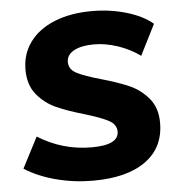

<svg xmlns="http://www.w3.org/2000/svg" viewBox="-52 -771 776 829"><g transform="rotate(-5 336.0 -356.0)"><path d="M23 -69 92 -202Q199 -135 325 -135Q442 -135 442 -193Q442 -224 409.5 -241.5Q377 -259 307 -280Q234 -301 186 -322.5Q138 -344 103.5 -385.5Q69 -427 69 -494Q69 -562 107 -613.5Q145 -665 214.5 -693Q284 -721 377 -721Q455 -721 526 -700Q597 -679 639 -643L572 -510Q528 -542 475 -559.5Q422 -577 373 -577Q318 -577 286 -559.5Q254 -542 254 -511Q254 -479 286.5 -462Q319 -445 390 -425Q464 -404 511.5 -383Q559 -362 593.5 -321Q628 -280 628 -215Q628 -108 547 -49.5Q466 9 318 9Q236 9 158 -11.5Q80 -32 23 -69Z"/></g></svg>

Font: Muli Black
Style: Italic
Weight: 900
Italic angle: -4.541°
Designer: Vernon Adams
Foundry: Vernon Adams
Version: Version 2.001